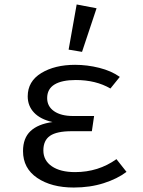

<svg xmlns="http://www.w3.org/2000/svg" viewBox="-20 -828 640 859"><path d="M301 -241Q234 -241 204 -220.5Q174 -200 174 -155Q174 -110 212 -84Q250 -58 316 -58Q420 -58 501 -116L546 -59Q505 -28 444 -8.5Q383 11 310 11Q210 11 146.5 -32Q83 -75 83 -152Q83 -210 116.5 -241.5Q150 -273 215 -282Q161 -294 132.5 -324Q104 -354 104 -397Q104 -464 164.5 -501Q225 -538 316 -538Q370 -538 424 -524.5Q478 -511 516 -484L474 -432Q409 -470 319 -470Q257 -470 224 -450Q191 -430 191 -389Q191 -352 222 -330.5Q253 -309 307 -309H401L391 -241ZM412 -791 347 -596 287 -606 323 -808Z"/></svg>

Font: Fira Mono
Style: Regular
Weight: 400
Designer: Carrois Corporate & Edenspiekermann AG
Foundry: Carrois Corporate GbR & Edenspiekermann AG
Version: Version 3.206